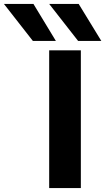

<svg xmlns="http://www.w3.org/2000/svg" viewBox="-167 -956 535 976"><path d="M83 0V-700H244V0ZM230 -748 83 -936H233L348 -748ZM0 -748 -147 -936H3L117 -748Z"/></svg>

Font: Georama Extended SemiBold
Style: Regular
Weight: 600
Width: 7
Designer: Jean-Baptiste Levee
Foundry: Production Type
Version: Version 1.000